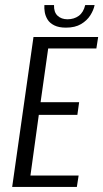

<svg xmlns="http://www.w3.org/2000/svg" viewBox="-20 -737 407 757"><path d="M28 0 112 -591H367L360 -546H170L140 -334H292L285 -284H133L100 -45H290L283 0ZM240 -628Q212 -628 194 -637Q176 -646 167.5 -660Q159 -674 156.5 -689Q154 -704 155 -717H193Q192 -689 207 -675Q222 -661 246 -661Q272 -661 290.5 -674.5Q309 -688 316 -717H353Q349 -697 336 -676.5Q323 -656 299.5 -642Q276 -628 240 -628Z"/></svg>

Font: Alumni Sans
Style: Italic
Weight: 400
Italic angle: -8°
Version: Version 1.016